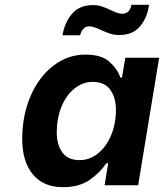

<svg xmlns="http://www.w3.org/2000/svg" viewBox="-20 -767 679 795"><path d="M72 -191Q72 -289 106.5 -369Q141 -449 201 -495Q261 -541 334 -541Q401 -541 434.5 -510Q468 -479 478 -446H485L499 -528H639L552 0H413L428 -91H420Q396 -54 352.5 -23Q309 8 241 8Q159 8 115.5 -45.5Q72 -99 72 -191ZM460 -312Q460 -363 436.5 -395.5Q413 -428 364 -428Q323 -428 288.5 -400.5Q254 -373 234.5 -325Q215 -277 215 -219Q215 -168 238 -136Q261 -104 310 -104Q351 -104 385.5 -131.5Q420 -159 440 -207Q460 -255 460 -312ZM365 -746Q384 -746 401 -740.5Q418 -735 439 -725Q451 -719 463.5 -714.5Q476 -710 486 -710Q503 -710 512.5 -721Q522 -732 524 -747H597Q590 -694 560 -658Q530 -622 473 -622Q453 -622 436.5 -627.5Q420 -633 397 -643Q385 -649 372.5 -653.5Q360 -658 350 -658Q334 -658 324.5 -647Q315 -636 312 -621H239Q247 -673 278 -709.5Q309 -746 365 -746Z"/></svg>

Font: Be Vietnam
Style: Bold Italic
Weight: 700
Italic angle: -9.66701°
Designer: Gabriel Lam
Foundry: TypeRant
Version: Version 3.000